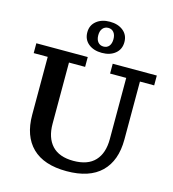

<svg xmlns="http://www.w3.org/2000/svg" viewBox="-132 -1030 1038 1150"><g transform="rotate(15 387.0 -455.0)"><path d="M292 -825.2Q292 -868.7 324.2 -894.8Q356.4 -920.9 407.2 -920.9Q458 -920.9 490 -895Q522 -869.1 522 -825.2Q522 -780.3 490.2 -754.2Q458.5 -728 407.2 -728Q356 -728 324 -754.2Q292 -780.3 292 -825.2ZM407.2 -767.1Q429.2 -767.1 441.7 -782.5Q454.1 -797.9 454.1 -825.2Q454.1 -852.1 441.4 -867.4Q428.7 -882.8 407.2 -882.8Q386.2 -882.8 373 -867.4Q359.9 -852.1 359.9 -825.2Q359.9 -797.9 372.8 -782.5Q385.7 -767.1 407.2 -767.1ZM386.2 11.2Q245.6 11.2 173.3 -59.6Q101.1 -130.4 101.1 -262.2V-621.1H14.2V-682.1H333V-621.1H232.9V-241.2Q232.9 -154.8 277.3 -106.9Q321.8 -59.1 410.2 -59.1Q499 -59.1 543.5 -106.7Q587.9 -154.3 587.9 -241.2V-621.1H487.8V-682.1H761.2V-621.1H672.9V-262.2Q672.9 -130.4 600.3 -59.6Q527.8 11.2 386.2 11.2Z"/></g></svg>

Font: Montagu Slab 144pt Medium
Style: Regular
Weight: 500
Designer: Florian Karsten
Foundry: Florian Karsten
Version: Version 1.000